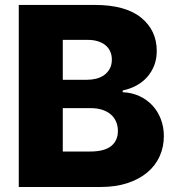

<svg xmlns="http://www.w3.org/2000/svg" viewBox="-20 -747 704 767"><path d="M55 -727.3H358.3Q481.2 -727.3 543.7 -676.5Q606.2 -625.7 606.2 -543.3Q606.2 -512.1 596.1 -485.8Q585.9 -459.5 568 -439.3Q550.1 -419 525 -405.4Q500 -391.7 470.2 -385.7V-378.6Q506.4 -377.1 536.6 -363.3Q566.8 -349.4 588.6 -326Q610.4 -302.6 622.5 -271.1Q634.6 -239.7 634.6 -203.5Q634.6 -159.8 617.7 -122.5Q600.9 -85.2 568.4 -58.1Q535.9 -30.9 488.8 -15.4Q441.8 0 381.4 0H55ZM230.8 -315V-141.7H339.5Q396.7 -141.7 423.8 -163.4Q451 -185 451 -223.7Q451 -244.7 443.5 -261.5Q436.1 -278.4 422.1 -290.3Q408 -302.2 388 -308.6Q367.9 -315 342.7 -315ZM230.8 -587.7V-428.3H328.1Q347.3 -428.3 365.1 -432.9Q382.8 -437.5 396.5 -447.4Q410.2 -457.4 418.5 -472.7Q426.8 -487.9 426.8 -509.2Q426.8 -527.3 420.1 -541.9Q413.4 -556.5 400.9 -566.6Q388.5 -576.7 370.7 -582.2Q353 -587.7 331 -587.7Z"/></svg>

Font: Inter P Extra Bold
Style: Regular
Weight: 800
Designer: Rasmus Andersson
Foundry: rsms
Version: Version 3.018;git-588b23468